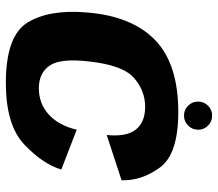

<svg xmlns="http://www.w3.org/2000/svg" viewBox="-65 -691 762 672"><g transform="rotate(90 316.0 -355.0)"><path d="M270.5 5.5Q417.5 5.5 485.5 -58.8Q553.5 -123 573.5 -188.5L434 -242.5Q419 -179.5 381 -144.8Q343 -110 289 -110Q235.5 -110 209.5 -147.8Q183.5 -185.5 195 -285Q208 -404 252.8 -443Q297.5 -482 354 -482Q408 -482 433.8 -449Q459.5 -416 452.5 -347.5L611 -399.5Q613 -470 566 -534Q519 -598 372 -598Q203.5 -598 119.8 -516.5Q36 -435 23.5 -277Q12.5 -146 59 -70.2Q105.5 5.5 270.5 5.5ZM384.5 -618Q405 -618 419.5 -632.5Q434 -647 434 -667.5Q434 -688 419.5 -702.2Q405 -716.5 385 -716.5Q364.5 -716.5 350 -702.2Q335.5 -688 335.5 -667.5Q335.5 -647 349.8 -632.5Q364 -618 384.5 -618Z"/></g></svg>

Font: Anybody
Style: Bold Italic
Weight: 700
Italic angle: -10°
Designer: Tyler Finck
Foundry: Etcetera Type Company
Version: Version 1.113;gftools[0.9.25]